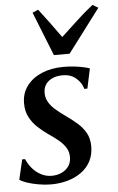

<svg xmlns="http://www.w3.org/2000/svg" viewBox="-57 -851 553 902"><g transform="rotate(-5 220.0 -400.5)"><path d="M356 -423H341.5Q334.5 -451 309.5 -473.2Q284.5 -495.5 245.5 -495.5Q219.5 -495.5 199 -487Q178.5 -478.5 166.5 -462.2Q154.5 -446 154 -422Q153.5 -398 164.8 -378Q176 -358 195.5 -341Q215 -324 239.5 -306.5Q270.5 -285 295.5 -263.2Q320.5 -241.5 335.5 -214.8Q350.5 -188 350.5 -151Q350.5 -111.5 334.5 -81.2Q318.5 -51 290.5 -30.8Q262.5 -10.5 225.8 0Q189 10.5 147 10.5Q119 10.5 88.8 5.2Q58.5 0 34.2 -8.2Q10 -16.5 0 -24.5L22 -118.5H35.5Q45 -95.5 62.2 -75Q79.5 -54.5 103 -42Q126.5 -29.5 154 -29.5Q178.5 -29.5 199.5 -38.8Q220.5 -48 233.5 -66Q246.5 -84 246.5 -110Q246.5 -135.5 233.8 -155.2Q221 -175 200 -192.2Q179 -209.5 153.5 -226.5Q130.5 -242.5 107.2 -263.8Q84 -285 68.8 -313.2Q53.5 -341.5 53.5 -379.5Q53.5 -427.5 79.8 -462.2Q106 -497 151.2 -515.8Q196.5 -534.5 254 -534.5Q278.5 -534.5 302.8 -531.8Q327 -529 346.2 -524.8Q365.5 -520.5 376 -516.5ZM213 -593.5 130.5 -800.5 157.5 -812.5Q181.5 -782 207.2 -747Q233 -712 259.5 -674.5Q297 -708.5 333.5 -743.2Q370 -778 414 -812.5L440.5 -797L287 -593.5Z"/></g></svg>

Font: Merriweather 96pt Medium
Style: Italic
Weight: 500
Italic angle: -7.8°
Version: Version 2.101